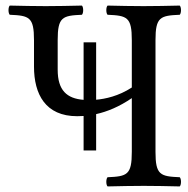

<svg xmlns="http://www.w3.org/2000/svg" viewBox="-20 -667 674 689"><path d="M325 -127V-257.5C364.9 -266.4 408 -284 453 -314.9V-122C453 -39 436 -34 366 -31C360 -25 360 -4 366 2C405 1 460.3 0 496 0C532.1 0 586 1 625 2C631 -4 631 -25 625 -31C555 -34 538 -39 538 -122V-523C538 -606 555 -611 625 -614C631 -620 631 -641 625 -647C587 -646 531.7 -645 495 -645C459.3 -645 404 -646 366 -647C360 -641 360 -620 366 -614C436 -611 453 -606 453 -523V-353C405.1 -321.8 357.6 -312 325 -309.1V-515H280V-308.7C220 -313.4 187 -342.5 187 -417V-523C187 -606 204 -611 274 -614C280 -620 280 -641 274 -647C235 -646 180.3 -645 144 -645C108 -645 55 -646 15 -647C9 -641 9 -620 15 -614C85 -611 102 -606 102 -523V-428C102 -329 143 -250 257 -250C264.5 -250 272.2 -250.2 280 -250.8V-127Z"/></svg>

Font: Libertinus Math
Style: Regular
Weight: 400
Designer: Philipp H. Poll
Foundry: Khaled Hosny
Version: Version 6.2